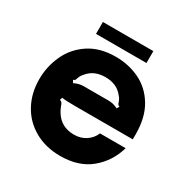

<svg xmlns="http://www.w3.org/2000/svg" viewBox="-162 -839 967 992"><g transform="rotate(30 322.0 -343.0)"><path d="M35 -278Q35 -354 66.5 -422.5Q98 -491 162.5 -533.5Q227 -576 321 -576Q398 -576 463.5 -544.5Q529 -513 569 -446.5Q609 -380 609 -280V-250H265Q204 -250 186 -254L181 -239Q190 -236 194.5 -230Q199 -224 202 -213Q210 -193 218 -181Q256 -119 333 -119Q374 -119 404 -139.5Q434 -160 447 -192H600Q574 -102 505 -45Q436 12 326 12Q240 12 173.5 -25.5Q107 -63 71 -129Q35 -195 35 -278ZM196 -347Q224 -361 252 -361H400Q415 -361 427.5 -358Q440 -355 457 -347L465 -362Q457 -365 454.5 -368.5Q452 -372 450 -380Q449 -382 445.5 -391Q442 -400 431 -412Q395 -458 327 -458Q259 -458 222 -412Q211 -400 207.5 -391Q204 -382 203 -380Q201 -372 198.5 -368.5Q196 -365 188 -362ZM473 -627H172V-698H473Z"/></g></svg>

Font: Open Sauce Sans ExtraBold
Style: Regular
Weight: 800
Designer: Alfredo Marco Pradil
Foundry: Creative Sauce Fz LLC
Version: Version 1.477